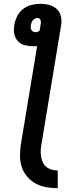

<svg xmlns="http://www.w3.org/2000/svg" viewBox="-20 -755 440 1008"><path d="M283 233Q251 233 221.5 227.5Q192 222 166.5 208Q141 194 122 171.5Q103 149 94 121Q85 93 85 62Q85 31 90 0L175 -513Q169 -512 164 -512Q159 -512 154 -512Q131 -512 109 -518Q87 -524 73 -540Q59 -556 55 -578Q51 -600 55 -623Q59 -647 70 -669.5Q81 -692 101 -707.5Q121 -723 145 -729Q169 -735 192 -735Q216 -735 238.5 -729Q261 -723 277.5 -708Q294 -693 299.5 -670Q305 -647 301 -623L198 0Q195 17 194 33.5Q193 50 195.5 66Q198 82 204.5 96.5Q211 111 223 121Q235 131 251 135.5Q267 140 283 140ZM167 -586Q172 -586 177.5 -588Q183 -590 188 -594L193 -623Q194 -630 194.5 -636Q195 -642 193.5 -647.5Q192 -653 187.5 -657Q183 -661 177 -661Q171 -661 164 -657.5Q157 -654 152.5 -648.5Q148 -643 145.5 -636.5Q143 -630 142 -623Q141 -617 141.5 -610Q142 -603 145 -597.5Q148 -592 154 -589Q160 -586 167 -586Z"/></svg>

Font: Iosevka Aile Semibold Oblique
Style: Regular
Weight: 600
Italic angle: -9°
Designer: Belleve Invis
Foundry: Belleve Invis
Version: Version 31.1.0; ttfautohint (v1.8.4)